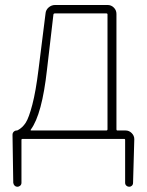

<svg xmlns="http://www.w3.org/2000/svg" viewBox="-20 -545 580 756"><path d="M195.3 -492.2Q191.4 -492.2 190.4 -488.3L165 -270.5Q145.5 -94.7 101.6 -35.2Q98.6 -31.2 103.5 -31.2H398.4Q403.3 -31.2 403.3 -36.1V-488.3Q403.3 -492.2 398.4 -492.2ZM438.5 -36.1Q438.5 -31.2 442.4 -31.2H474.6Q488.3 -31.2 498.5 -21Q508.8 -10.7 508.8 2.9L503.9 174.8Q503.9 181.6 499.5 186Q495.1 190.4 488.8 190.4Q482.4 190.4 477.5 186Q472.7 181.6 472.7 174.8V5.9Q472.7 2 468.8 2H68.4Q64.5 2 64.5 5.9V174.8Q64.5 181.6 59.6 186Q54.7 190.4 48.3 190.4Q42 190.4 37.6 186Q33.2 181.6 32.2 174.8L29.3 -11.7V-14.6Q29.3 -21.5 34.2 -26.4Q39.1 -31.2 45.9 -31.2Q47.9 -31.2 49.8 -32.2Q68.4 -42 81.1 -61.5Q93.8 -81.1 107.4 -133.3Q121.1 -185.5 131.8 -272.5L159.2 -491.2Q160.2 -505.9 171.4 -515.6Q182.6 -525.4 197.3 -525.4H403.3Q418 -525.4 428.2 -515.1Q438.5 -504.9 438.5 -490.2Z"/></svg>

Font: Gen Jyuu Gothic ExtraLight
Style: Regular
Weight: 100
Designer: [Source Han Sans]
Ryoko NISHIZUKA  (kana & ideographs); Paul D. Hunt (Latin, Greek & Cyrillic); Wenlong ZHANG  (bopomofo
Version: Version 1.002.20150607